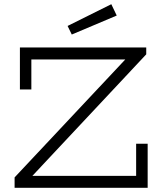

<svg xmlns="http://www.w3.org/2000/svg" viewBox="-20 -898 776 918"><path d="M75.2 -470.2V-670.9H679.2V-638.2L134.8 -57.1H630.9V-210.9H686V0H49.8V-49.8L579.1 -613.8H129.9V-470.2ZM538.1 -823.7 323.2 -732.9 303.2 -773.9 512.2 -877.9Z"/></svg>

Font: Stint Ultra Expanded
Style: Regular
Weight: 400
Width: 7
Designer: Astigmatic (AOETI)
Foundry: Astigmatic (AOETI)
Version: Version 1.000